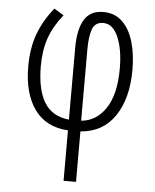

<svg xmlns="http://www.w3.org/2000/svg" viewBox="-55 -589 709 876"><g transform="rotate(5 300.0 -151.5)"><path d="M269 9Q167 3 115 -70Q63 -143 63 -266Q63 -350 87 -415Q111 -480 159 -539L203 -512Q159 -457 139.5 -401Q120 -345 120 -273Q120 -166 155.5 -107Q191 -48 269 -40V-369Q269 -453 296 -498Q323 -543 383 -543Q436 -543 470.5 -509.5Q505 -476 521.5 -419Q538 -362 538 -292Q538 -161 483.5 -80Q429 1 326 9V240H269ZM325 -40Q395 -46 437.5 -110.5Q480 -175 480 -292Q480 -380 455.5 -436.5Q431 -493 387 -493Q349 -493 337 -459Q325 -425 325 -367Z"/></g></svg>

Font: Noto Sans Mono Light
Style: Regular
Weight: 300
Designer: Monotype Design Team
Foundry: Monotype Imaging Inc.
Version: Version 2.014; ttfautohint (v1.8.4.7-5d5b)